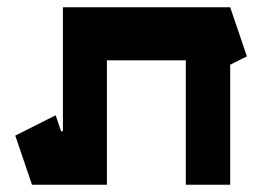

<svg xmlns="http://www.w3.org/2000/svg" viewBox="-20 -752 722 528"><path d="M153 -732H274H491H613L659 -597L613 -574V-244H491V-586H274V-391V-244H68L22 -379L133 -435L148 -391H153V-586Z"/></svg>

Font: PatchSerif
Style: Regular
Weight: 400
Version: Version 1.1